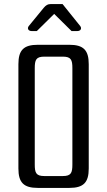

<svg xmlns="http://www.w3.org/2000/svg" viewBox="-20 -919 524 939"><path d="M150 -585C150 -626 156 -642 197 -642H287C328 -642 334 -626 334 -585V-115C334 -74 328 -58 287 -58H197C156 -58 150 -74 150 -115ZM70 -95C70 -26 96 0 165 0H319C388 0 414 -26 414 -95V-605C414 -674 388 -700 319 -700H165C96 -700 70 -674 70 -605ZM286 -899H227C214 -899 205 -894 194 -881L121 -792C112 -781 117 -767 136 -767H160L245 -851L330 -767H357C376 -767 381 -781 372 -792Z"/></svg>

Font: Rationale One
Style: Regular
Weight: 400
Designer: Cyreal (www.cyreal.org)
Foundry: Cyreal (www.cyreal.org)
Version: Version 1.001